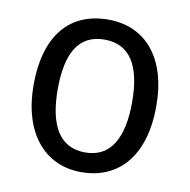

<svg xmlns="http://www.w3.org/2000/svg" viewBox="-67 -612 681 689"><g transform="rotate(10 273.0 -268.0)"><path d="M497 -269C497 -448 408 -546 274 -546C131 -546 50 -446 50 -269C50 -95 138 10 272 10C414 10 497 -95 497 -269ZM138 -269C138 -400 179 -473 273 -473C367 -473 409 -400 409 -269C409 -138 367 -62 274 -62C180 -62 138 -138 138 -269Z"/></g></svg>

Font: Noto Sans Sinhala SemiCondensed
Style: Regular
Weight: 400
Width: 4
Designer: Jelle Bosma - Monotype Design Team
Foundry: Monotype Imaging Inc.
Version: Version 2.006